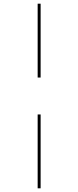

<svg xmlns="http://www.w3.org/2000/svg" viewBox="-20 -731 424 1040"><path d="M184 -311V-711H200V-311ZM184 289V-111H200V289Z"/></svg>

Font: EauTestText Thin
Style: Italic
Weight: 250
Italic angle: -12°
Designer: Christian Thalmann (Catharsis Fonts)
Version: Version 0.001;PS 000.001;hotconv 1.0.88;makeotf.lib2.5.64775